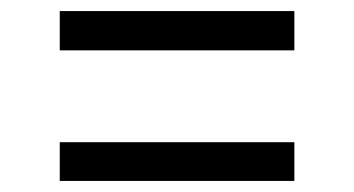

<svg xmlns="http://www.w3.org/2000/svg" viewBox="-20 -504 640 347"><path d="M88 -413V-484H512V-413ZM88 -177V-247H512V-177Z"/></svg>

Font: Tiny Light
Style: Regular
Weight: 300
Monospace: yes
Designer: Philipp Nurullin, Konstantin Bulenkov
Foundry: JetBrains
Version: Version 2.251; ttfautohint (v1.8.4.7-5d5b)